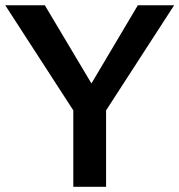

<svg xmlns="http://www.w3.org/2000/svg" viewBox="-20 -717 689 737"><path d="M331 -396.7 152 -696.9H0L261.4 -293.3V0H387.2V-293.3L648.5 -696.9H509.2Z"/></svg>

Font: Diatome Semibold
Style: Regular
Weight: 600
Designer: 15.100.17
Foundry: 15.100.17
Version: Version 1.005;Fontself Maker 3.5.8